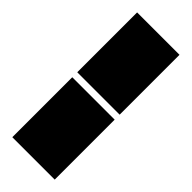

<svg xmlns="http://www.w3.org/2000/svg" viewBox="-12 -1077 544 544"><g transform="rotate(-45 260.0 -805.0)"><path d="M250 -720.2H9.8V-890.1H250ZM270 -720.2V-890.1H509.8V-720.2Z"/></g></svg>

Font: Nastup Basic
Style: Regular
Weight: 400
Designer: Maksym Kobuzan
Foundry: Zakznak
Version: Version 1.020;FEAKit 1.0